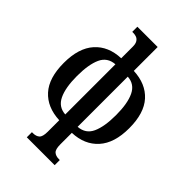

<svg xmlns="http://www.w3.org/2000/svg" viewBox="-284 -873 1218 1218"><g transform="rotate(45 325.5 -264.0)"><path d="M200 232V186H210Q237 186 253 172Q269 158 269 113V10Q157 5 94.5 -64Q32 -133 32 -268Q32 -401 95 -471.5Q158 -542 269 -546V-649Q269 -677 259.5 -691Q250 -705 236.5 -709.5Q223 -714 210 -714H200V-760H382V-546Q494 -541 556.5 -472Q619 -403 619 -268Q619 -135 555.5 -64.5Q492 6 382 10V113Q382 158 398 172Q414 186 441 186H450V232ZM270 -43V-493Q203 -488 176.5 -429.5Q150 -371 150 -268Q150 -164 178 -105.5Q206 -47 270 -43ZM381 -43Q448 -48 474.5 -106.5Q501 -165 501 -268Q501 -372 473 -430.5Q445 -489 381 -493Z"/></g></svg>

Font: Noto Serif ExtraCondensed SemiBold
Style: Regular
Weight: 600
Width: 2
Designer: Monotype Design Team
Foundry: Monotype Imaging Inc.
Version: Version 2.015; ttfautohint (v1.8.4.7-5d5b)